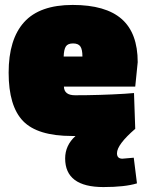

<svg xmlns="http://www.w3.org/2000/svg" viewBox="-20 -538 592 778"><path d="M399 220Q244 220 244 104Q244 51 286 13H272Q132 13 73.5 -47.5Q15 -108 15 -243.5Q15 -379 78 -448.5Q141 -518 274.5 -518Q408 -518 473 -461Q538 -404 538 -286L528 -187H239Q240 -152 284 -152Q384 -152 484 -158L523 -161L528 -16Q454 48 454 83Q454 105 476 105L522 101L535 205Q486 220 399 220ZM314 -309Q314 -338 305.5 -350Q297 -362 276 -362Q255 -362 247 -350Q239 -338 238 -309Z"/></svg>

Font: Titillium Web
Style: Black
Weight: 900
Version: Version 1.001;PS 35.000;hotconv 1.0.70;makeotf.lib2.5.55311